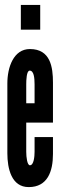

<svg xmlns="http://www.w3.org/2000/svg" viewBox="-20 -755 263 783"><path d="M65 -634H144V-735H65ZM121 -196V-136C121 -117 118 -81 102 -81C91 -81 87 -114 87 -136V-255H196V-418C196 -481 186 -555 102 -555C35 -555 10 -480 10 -415V-130C10 -67 27 8 97 8C174 8 196 -56 196 -127V-196ZM87 -411C87 -427 88 -467 101 -467C118 -467 121 -438 121 -411V-334H87Z"/></svg>

Font: League Gothic Condensed
Style: Regular
Weight: 400
Width: 3
Designer: Tyler Finck
Foundry: The League of Moveable Type
Version: Version 1.001;PS 001.001;hotconv 1.0.56;makeotf.lib2.0.21325